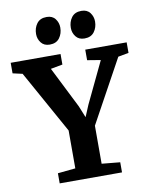

<svg xmlns="http://www.w3.org/2000/svg" viewBox="-121 -1046 892 1121"><g transform="rotate(-10 325.0 -485.0)"><path d="M245.5 -70.5V-295L38.5 -667.5L-19 -680.5V-743H276.5V-680.5L206 -667.5L328.5 -423.5L356.5 -354.5L385.5 -423.5L502 -667.5L423 -680.5V-743H668.5V-680.5L606 -669L401.5 -296V-70.5L510 -60V0H140.5V-60ZM224.5 -808Q191 -808 173.5 -830.8Q156 -853.5 156 -882.5Q156 -918 175.2 -944Q194.5 -970 233 -970H234Q267.5 -970 284.8 -947.2Q302 -924.5 302 -895.5Q302 -860 282.8 -834Q263.5 -808 225.5 -808ZM430.5 -808Q397 -808 379.5 -830.8Q362 -853.5 362 -882.5Q362 -918 381.2 -944Q400.5 -970 439 -970H440Q473.5 -970 490.8 -947.2Q508 -924.5 508 -895.5Q508 -860 488.8 -834Q469.5 -808 431.5 -808Z"/></g></svg>

Font: Merriweather Light 18pt
Style: Bold
Weight: 700
Version: Version 2.100